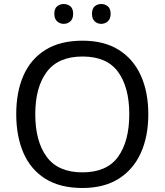

<svg xmlns="http://www.w3.org/2000/svg" viewBox="-20 -928 821 958"><path d="M720 -358Q720 -247 682.5 -164.5Q645 -82 572 -36Q499 10 391 10Q280 10 206.5 -36Q133 -82 97 -165Q61 -248 61 -359Q61 -469 97 -551Q133 -633 206.5 -679Q280 -725 392 -725Q499 -725 572 -679.5Q645 -634 682.5 -551.5Q720 -469 720 -358ZM156 -358Q156 -223 213 -145.5Q270 -68 391 -68Q513 -68 569 -145.5Q625 -223 625 -358Q625 -493 569 -569.5Q513 -646 392 -646Q271 -646 213.5 -569.5Q156 -493 156 -358ZM251 -859Q251 -885 265 -896.5Q279 -908 298 -908Q317 -908 331 -896.5Q345 -885 345 -859Q345 -834 331 -821.5Q317 -809 298 -809Q279 -809 265 -821.5Q251 -834 251 -859ZM439 -859Q439 -885 452.5 -896.5Q466 -908 485 -908Q504 -908 518 -896.5Q532 -885 532 -859Q532 -834 518 -821.5Q504 -809 485 -809Q466 -809 452.5 -821.5Q439 -834 439 -859Z"/></svg>

Font: Noto Sans Mandaic
Style: Regular
Weight: 400
Designer: Monotype Design Team
Foundry: Monotype Imaging Inc.
Version: Version 2.002; ttfautohint (v1.8.4.7-5d5b)